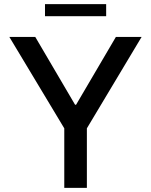

<svg xmlns="http://www.w3.org/2000/svg" viewBox="-20 -906 729 926"><path d="M25 -728 290 -287V0H399V-287L663 -728H539L347 -401H342L150 -728ZM197 -828H492V-886H197Z"/></svg>

Font: Wafeq Medium
Style: Regular
Weight: 500
Designer: Rasmus Andersson & Azza Alameddine
Foundry: Google & TypeTogether
Version: Version 3.000;January 28, 2025;FontCreator 15.0.0.3014 64-bi